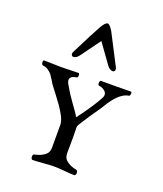

<svg xmlns="http://www.w3.org/2000/svg" viewBox="-133 -801 761 894"><g transform="rotate(20 247.0 -354.5)"><path d="M176 -530Q163 -512 148 -512Q142 -512 139 -518Q136 -524 140 -533Q197 -647 218 -684Q235 -713 246 -713Q257 -713 274 -684L352 -533Q356 -524 353 -518Q350 -512 344 -512Q328 -512 315 -530L246 -626ZM30 -426Q26 -426 23.5 -432Q21 -438 22 -444Q23 -450 27 -450Q43 -450 69 -449Q95 -448 111 -448Q127 -448 152 -449Q177 -450 197 -450Q202 -450 202 -439.5Q202 -429 197 -428Q150 -421 170 -385Q186 -357 196.5 -341Q207 -325 219 -308.5Q231 -292 240 -279Q244 -273 249 -265.5Q254 -258 254.5 -256.5Q255 -255 258 -254.5Q261 -254 261.5 -256.5Q262 -259 267 -266Q272 -273 277 -279Q323 -343 343 -382Q351 -399 339.5 -411.5Q328 -424 307 -427Q301 -428 301.5 -439.5Q302 -451 309 -451H381Q396 -451 418 -451.5Q440 -452 455 -452Q461 -452 460 -442Q459 -432 455 -431Q412 -425 370 -361Q355 -335 333.5 -305Q312 -275 294 -246Q291 -241 287 -235Q283 -229 282 -227Q281 -225 278.5 -221Q276 -217 276 -215.5Q276 -214 275 -209.5Q274 -205 275 -202.5Q276 -200 275 -193Q276 -176 275.5 -136.5Q275 -97 275 -82Q275 -59 288 -47Q308 -29 340 -23Q346 -22 348 -15Q350 -8 347.5 -2Q345 4 340 4Q320 4 290 1Q260 -2 241 -2Q220 -2 186 1Q152 4 134 4Q130 4 127.5 -2Q125 -8 126.5 -15Q128 -22 134 -23Q167 -29 187 -47Q200 -59 200 -82V-193Q200 -211 188 -235Q175 -259 162 -277.5Q149 -296 131 -319.5Q113 -343 101 -359Q99 -362 91 -375.5Q83 -389 76 -398.5Q69 -408 56.5 -416.5Q44 -425 30 -426Z"/></g></svg>

Font: EB Garamond
Style: SC
Weight: 400
Version: Version 000.010